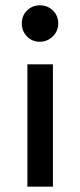

<svg xmlns="http://www.w3.org/2000/svg" viewBox="-20 -537 302 722"><path d="M179 -497.5Q199 -478 199 -449Q199 -420 178.5 -400Q158 -380 129.5 -380Q101 -380 81.5 -400Q62 -420 62 -449Q62 -478 81.5 -497.5Q101 -517 130 -517Q159 -517 179 -497.5ZM179 165H83V-295H179Z"/></svg>

Font: Hind Guntur Medium
Style: Regular
Weight: 500
Designer: Manushi Parikh, Hitesh Malaviya
Foundry: Indian Type Foundry
Version: Version 1.000;PS 1.0;hotconv 1.0.86;makeotf.lib2.5.63406; tt